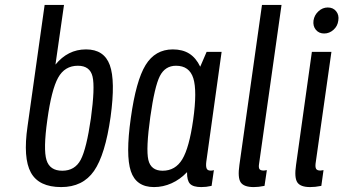

<svg xmlns="http://www.w3.org/2000/svg" viewBox="-20 -750 1395 780"><path d="M91.9 -236.9Q73.1 -108.1 105.4 -49.1Q137.7 10 228.6 10Q316.3 10 361.9 -55.5Q407.4 -121 429.3 -275.1Q449.3 -421.9 426.1 -485.6Q402.9 -549.3 329.6 -549.3Q291.9 -549.3 261 -533.6Q230.1 -517.9 205.3 -487.6L240 -730H161.3ZM172.3 -263.3Q189.1 -385.6 216 -434.2Q242.9 -482.9 296.4 -482.9Q345.6 -482.9 356 -438.8Q366.4 -394.7 349.3 -269.4Q331.4 -145.6 307.9 -101Q284.3 -56.4 233 -56.4Q182.3 -56.4 168.9 -99.8Q155.4 -143.1 172.3 -263.3Z M819.4 -539.3 793.4 -479Q776.4 -514.7 749.2 -532Q722 -549.3 682.1 -549.3Q610.4 -549.3 571.4 -485.7Q532.4 -422.1 511.4 -270.4Q490 -119.3 511.5 -54.6Q533 10 605.7 10Q642.6 10 676.9 -5.4Q711.3 -20.7 739.9 -50.7Q739.3 -16.6 752 -3.3Q764.7 10 797.6 10Q808.1 10 817.8 8.9Q827.4 7.7 839.6 5.1L848.9 -58.9Q844.9 -57.6 841.9 -57.2Q838.9 -56.9 835.7 -56.9Q822.4 -56.9 819.1 -66.5Q815.9 -76.1 818.1 -93.1L880.3 -539.3ZM764.7 -262.7Q748.6 -149.4 720.5 -102.9Q692.4 -56.4 640.6 -56.4Q592.9 -56.4 582.6 -100.6Q572.4 -144.9 590.6 -275.1Q608.1 -398.9 629.4 -440.9Q650.7 -482.9 695.1 -482.9Q749.4 -482.9 765.4 -431.9Q781.3 -380.9 764.7 -262.7Z M1044.3 -730 952.6 -80.1Q945 -28.1 957.9 -9.1Q970.9 10 1010.6 10Q1020.4 10 1030.9 8.9Q1041.4 7.7 1054.6 5.1L1064.1 -58.9Q1052.9 -57.1 1051.9 -57.1Q1037.6 -57.1 1033.9 -63.5Q1030.1 -69.9 1032.4 -83.9L1123.7 -730Z M1253.6 -666.7Q1250.7 -643.9 1263.2 -628.9Q1275.7 -613.9 1296.9 -613.9Q1318 -613.9 1334.8 -628.9Q1351.6 -643.9 1354.4 -666.7Q1358 -688.9 1345.7 -704.2Q1333.4 -719.6 1311.6 -719.6Q1290.4 -719.6 1273.8 -704.2Q1257.1 -688.9 1253.6 -666.7ZM1247 -539.3 1182.7 -80.1Q1175.1 -28.9 1187.7 -9.4Q1200.3 10 1240 10Q1250.6 10 1261.1 8.9Q1271.6 7.7 1285.4 5.1L1294.3 -58.9Q1283.7 -57.1 1282 -57.1Q1268.1 -57.1 1264.2 -64.1Q1260.3 -71 1262.1 -86.1L1326.4 -539.3Z"/></svg>

Font: Secuela ExtLt
Style: Italic
Weight: 200
Italic angle: -8°
Designer: Fernando Haro
Foundry: deFharo
Version: Version 1.704